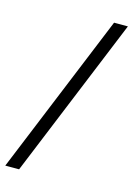

<svg xmlns="http://www.w3.org/2000/svg" viewBox="-124 -769 661 953"><g transform="rotate(15 206.5 -292.5)"><path d="M2 120 340 -705H411L73 120Z"/></g></svg>

Font: Plus Jakarta Sans Light
Style: Regular
Weight: 300
Designer: Gumpita Rahayu
Foundry: Tokotype
Version: Version 2.006; ttfautohint (v1.8.4.7-5d5b)